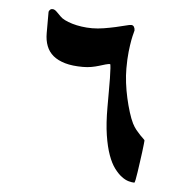

<svg xmlns="http://www.w3.org/2000/svg" viewBox="-45 -525 625 648"><g transform="rotate(5 267.5 -201.0)"><path d="M455.1 -66.4Q455.1 -64.9 453.9 -53.7Q452.6 -42.5 450.7 -26.4Q448.7 -10.3 446 7.8Q443.4 25.9 441.2 41.5Q439 57.1 436.8 67.6Q434.6 78.1 433.1 78.1Q425.3 78.1 413.8 75Q402.3 71.8 390.1 62.7Q377.9 53.7 365.2 36.9Q352.5 20 342.8 -7.1Q333 -34.2 326.9 -73.5Q320.8 -112.8 320.8 -167.5V-219.7Q320.8 -245.6 320.6 -266.1Q320.3 -286.6 319.3 -300Q318.4 -313.5 316.9 -313.5Q311 -313.5 301.5 -310.8Q292 -308.1 280.3 -304.4Q268.6 -300.8 254.9 -298.3Q241.2 -295.9 226.1 -295.9Q190.4 -295.9 165.8 -303Q141.1 -310.1 125.2 -323.2Q109.4 -336.4 102.1 -355.5Q94.7 -374.5 94.7 -398.9V-469.7Q94.7 -473.1 96.7 -475.6Q98.1 -477.5 100.3 -479.5Q102.5 -481.4 107.4 -481.4Q114.7 -481.4 123 -472.7Q131.3 -463.9 136.7 -459Q142.1 -453.1 152.8 -447.8Q163.6 -442.4 178.2 -438Q192.9 -433.6 210.2 -431.2Q227.5 -428.7 246.1 -428.7Q264.6 -428.7 285.4 -432.1Q306.2 -435.5 325 -439.7Q343.8 -443.8 357.4 -447.5Q371.1 -451.2 376.5 -451.2Q382.8 -451.2 386 -446Q389.2 -440.9 389.2 -433.6Q389.2 -431.6 386.7 -423.6Q384.3 -415.5 381.3 -399.9Q378.4 -384.3 375.7 -360.4Q373 -336.4 373 -303.7Q373 -280.3 376.2 -254.6Q379.4 -229 385 -204.1Q390.6 -179.2 397.5 -157.2Q404.3 -135.3 411.6 -120.6Q417.5 -108.9 425 -99.6Q432.6 -90.3 439.2 -83.5Q445.8 -76.7 450.4 -72.5Q455.1 -68.4 455.1 -66.4Z"/></g></svg>

Font: Accordance
Style: Bold-Italic
Weight: 700
Italic angle: -11°
Version: Version 1.2 (build January 31, 2020) Miklal Software Solutio